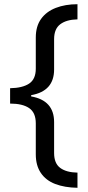

<svg xmlns="http://www.w3.org/2000/svg" viewBox="-20 -734 420 912"><path d="M348 158Q287 157 242.5 140Q198 123 174 87.5Q150 52 150 -1V-148Q150 -199 118.5 -220.5Q87 -242 28 -242V-315Q87 -316 118.5 -337Q150 -358 150 -408V-556Q150 -609 175 -644Q200 -679 245 -696.5Q290 -714 348 -714V-642Q296 -641 266.5 -619Q237 -597 237 -548V-404Q237 -301 128 -282V-276Q237 -257 237 -154V-7Q237 42 266 63.5Q295 85 348 86Z"/></svg>

Font: Noto Sans Lisu
Style: Regular
Weight: 400
Designer: Monotype Design Team. David Williams.
Foundry: Monotype Imaging Inc.
Version: Version 2.102